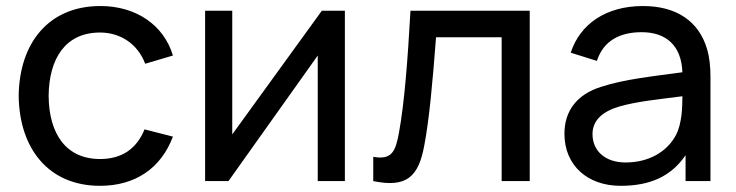

<svg xmlns="http://www.w3.org/2000/svg" viewBox="-20 -598 2429 634"><path d="M551 -414.6C520.8 -515.6 429.2 -578.1 311.5 -578.1C141.7 -578.1 43.8 -457.3 41.7 -281.2C43.8 -109.4 138.5 15.6 310.4 15.6C426 15.6 511.5 -41.7 551 -146.9L457.3 -170.8C431.3 -107.3 383.3 -72.9 310.4 -72.9C197.9 -72.9 141.7 -156.2 140.6 -281.2C141.7 -403.1 194.8 -490.6 310.4 -490.6C378.1 -490.6 435.4 -452.1 459.4 -387.5Z M1118.8 -562.5H1042.7L746.9 -154.2V-562.5H657.3V0H734.4L1029.2 -414.6V0H1118.8Z M1335.4 -562.5C1326 -395.8 1315.6 -261.5 1297.9 -162.5C1286.5 -99 1275 -68.8 1212.5 -80.2V0C1322.9 22.9 1362.5 -14.6 1381.2 -118.8C1396.9 -201 1408.3 -321.9 1419.8 -475H1636.5V0H1729.2V-562.5Z M2326 0V-343.8C2326 -378.1 2322.9 -408.3 2314.6 -436.5C2287.5 -528.1 2213.5 -578.1 2103.1 -578.1C1980.2 -578.1 1894.8 -517.7 1864.6 -424L1951 -396.9C1972.9 -464.6 2028.1 -491.7 2099 -491.7C2179.2 -491.7 2230.2 -447.9 2233.3 -359.4C2134.4 -345.8 2042.7 -336.5 1965.6 -311.5C1885.4 -286.5 1843.8 -232.3 1843.8 -156.2C1843.8 -52.1 1919.8 15.6 2029.2 15.6C2127.1 15.6 2195.8 -15.6 2243.8 -85.4V0ZM2211.5 -151C2181.2 -94.8 2119.8 -61.5 2045.8 -61.5C1978.1 -61.5 1936.5 -100 1936.5 -155.2C1936.5 -203.1 1972.9 -231.3 2027.1 -246.9C2087.5 -263.5 2145.8 -268.8 2233.3 -280.2C2233.3 -246.9 2232.3 -189.6 2211.5 -151Z"/></svg>

Font: Manrope3 Medium
Style: Regular
Weight: 500
Width: 4
Designer: Mikhail Sharanda
Foundry: Mikhail Sharanda
Version: Version 3.000;PS 003.000;hotconv 1.0.88;makeotf.lib2.5.64775